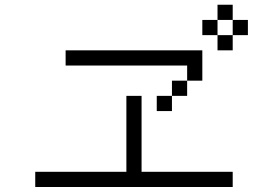

<svg xmlns="http://www.w3.org/2000/svg" viewBox="-20 -832 1040 790"><path d="M937.5 -62.5V-125H562.5V-437.5H500V-125H125V-62.5ZM1000 -687.5V-750H937.5V-687.5H875V-625H937.5V-687.5ZM687.5 -437.5H625V-375H687.5ZM687.5 -437.5H750V-500H687.5ZM750 -500H812.5Q812.5 -500 812.5 -625H250V-562.5H750ZM875 -687.5V-750H812.5V-687.5ZM875 -750H937.5V-812.5H875Z"/></svg>

Font: CalcUnifontExMono
Style: Regular
Weight: 500
Version: Version 15.0.06